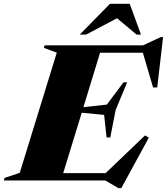

<svg xmlns="http://www.w3.org/2000/svg" viewBox="-76 -955 882 1016"><path d="M550.5 40.5 481 0H-55.5L-52 -13.5L28.5 -40.5L224.5 -676.5L156.5 -701.5L160 -715H680.5L774 -758.5H787L756 -492H734L680 -676H453.5L365.5 -388L489.5 -401.5L577.5 -519.5H597L536 -373L507.5 -227.5H488L475 -347L356.5 -358.5L258.5 -39H483L691.5 -238.5L711.5 -226.5L566 40.5ZM346 -772 506 -935H610.5L670 -772H646.5L543.5 -858.5L379.5 -772Z"/></svg>

Font: Newsreader Display ExtraBold
Style: Italic
Weight: 800
Italic angle: -17°
Designer: Hugues Gentile
Foundry: Production Type
Version: Version 1.001